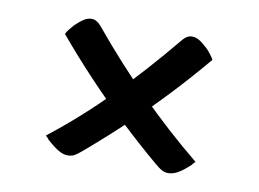

<svg xmlns="http://www.w3.org/2000/svg" viewBox="-51 -564 703 522"><g transform="rotate(10 300.0 -303.5)"><path d="M164 -492Q178 -492 192 -475Q262 -390 342 -309.5Q422 -229 509 -158Q507 -156 504.5 -153.5Q502 -151 500 -148Q482 -131 468 -123Q454 -115 441 -115Q432 -115 424 -119Q416 -123 402 -135Q349 -180 296.5 -229.5Q244 -279 194.5 -331.5Q145 -384 99 -439Q103 -447 108.5 -453.5Q114 -460 120 -467Q135 -481 144.5 -486.5Q154 -492 164 -492ZM96 -158Q181 -224 259 -303.5Q337 -383 413 -475Q421 -485 427.5 -488.5Q434 -492 441 -492Q451 -492 460.5 -486.5Q470 -481 485 -467Q488 -464 491 -460.5Q494 -457 496.5 -453.5Q499 -450 502 -446Q505 -442 506 -439Q460 -384 411 -332Q362 -280 310 -231Q258 -182 203 -135Q189 -123 181.5 -119Q174 -115 163 -115Q151 -115 137.5 -123Q124 -131 105 -148Q104 -150 103 -151Q102 -152 101 -153Q100 -154 98.5 -155.5Q97 -157 96 -158Z"/></g></svg>

Font: Recursive Monospace Casual
Style: Regular
Weight: 400
Version: Version 1.047